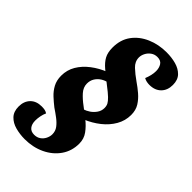

<svg xmlns="http://www.w3.org/2000/svg" viewBox="-268 -759 1018 1018"><g transform="rotate(45 240.5 -250.0)"><path d="M135 179Q99 179 65.5 170Q32 161 11 139Q-10 117 -10 79Q-10 40 13 16Q36 -8 77 -8Q90 -8 100 -6Q110 -4 119 2Q112 17 108.5 35Q105 53 105 69Q105 96 117.5 111.5Q130 127 154 127Q175 127 190 116.5Q205 106 213 89.5Q221 73 221 57Q221 33 207.5 15Q194 -3 173 -19Q152 -35 128 -51Q105 -69 83.5 -89Q62 -109 48 -135Q34 -161 34 -196Q34 -239 55 -274.5Q76 -310 112.5 -338Q149 -366 195 -384L236 -346Q217 -343 199.5 -332Q182 -321 171 -303.5Q160 -286 160 -263Q160 -235 181 -211.5Q202 -188 232 -166Q259 -146 288 -123Q317 -100 337 -72.5Q357 -45 357 -9Q357 46 327.5 88.5Q298 131 247.5 155Q197 179 135 179ZM282 -116 243 -153Q260 -158 277 -169.5Q294 -181 306 -198.5Q318 -216 318 -237Q318 -253 312 -264.5Q306 -276 290 -291.5Q274 -307 241 -332Q200 -364 173.5 -386.5Q147 -409 134 -433Q121 -457 121 -494Q121 -553 151 -594Q181 -635 231.5 -657Q282 -679 342 -679Q380 -679 413 -670Q446 -661 467 -639.5Q488 -618 488 -580Q488 -540 464 -516Q440 -492 399 -492Q390 -492 379 -494Q368 -496 358 -502Q365 -519 369 -536Q373 -553 373 -569Q373 -593 362 -610Q351 -627 325 -627Q305 -627 289.5 -616Q274 -605 265.5 -588.5Q257 -572 257 -556Q257 -525 281.5 -502Q306 -479 339 -456Q364 -439 388 -418.5Q412 -398 428 -372.5Q444 -347 444 -311Q444 -268 422.5 -230.5Q401 -193 364.5 -164Q328 -135 282 -116Z"/></g></svg>

Font: Sansita Swashed Light
Style: Bold
Weight: 700
Version: Version 1.003